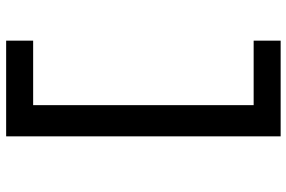

<svg xmlns="http://www.w3.org/2000/svg" viewBox="-178 -562 955 640"><g transform="rotate(-90 300.0 -242.5)"><path d="M165 215V-700H484V-610H269V125H484V215Z"/></g></svg>

Font: Red Hat Mono SemiBold
Style: Regular
Weight: 600
Monospace: yes
Designer: Pentagram, MCKL
Foundry: Pentagram, MCKL
Version: Version 1.023